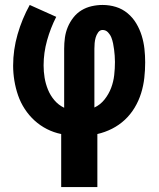

<svg xmlns="http://www.w3.org/2000/svg" viewBox="-20 -540 640 775"><path d="M227 215V1Q197 -5 169.5 -19Q142 -33 119.5 -53.5Q97 -74 80 -100Q63 -126 53 -155Q43 -184 38 -214.5Q33 -245 33 -275Q33 -339 51 -401.5Q69 -464 100 -520L207 -472Q184 -427 170 -377Q156 -327 156 -276Q156 -251 160 -226.5Q164 -202 173.5 -178.5Q183 -155 199.5 -135.5Q216 -116 239 -105V-343Q239 -366 242 -388Q245 -410 253.5 -430.5Q262 -451 276 -469Q290 -487 309 -498.5Q328 -510 350 -515Q372 -520 394 -520Q422 -520 448 -512Q474 -504 495 -486.5Q516 -469 530 -445.5Q544 -422 552 -396Q560 -370 563 -343Q566 -316 566 -288Q566 -257 562.5 -225.5Q559 -194 549.5 -163.5Q540 -133 523.5 -105.5Q507 -78 484 -56.5Q461 -35 432.5 -20.5Q404 -6 373 1V215ZM361 -106Q385 -117 402 -138.5Q419 -160 428.5 -185Q438 -210 441 -237Q444 -264 444 -290Q444 -303 443 -315.5Q442 -328 440.5 -340Q439 -352 436.5 -364.5Q434 -377 429.5 -388.5Q425 -400 416 -409.5Q407 -419 394 -419Q383 -419 376 -409Q369 -399 366 -388Q363 -377 362 -366Q361 -355 361 -343Z"/></svg>

Font: Iosevka Heavy Extended
Style: Regular
Weight: 900
Width: 7
Monospace: yes
Designer: Belleve Invis
Foundry: Belleve Invis
Version: Version 32.5.0; ttfautohint (v1.8.4)